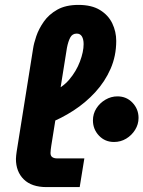

<svg xmlns="http://www.w3.org/2000/svg" viewBox="-20 -763 585 783"><path d="M170 0Q109 0 77 -31.5Q45 -63 45 -115Q45 -122 46 -129.5Q47 -137 48 -145L115 -565Q118 -586 128 -615.5Q138 -645 158.5 -674.5Q179 -704 213.5 -723.5Q248 -743 300 -743Q354 -743 388 -722Q422 -701 438 -667.5Q454 -634 454 -596Q454 -535 431 -482.5Q408 -430 368.5 -387Q329 -344 279.5 -312Q230 -280 178 -260L189 -388Q233 -404 262 -438Q291 -472 306 -512Q321 -552 321 -583Q321 -603 314 -614.5Q307 -626 293 -626Q275 -626 266.5 -610Q258 -594 253 -568L189 -168Q188 -162 187 -153Q186 -144 186 -139Q186 -127 193.5 -122Q201 -117 213 -117H324L305 0ZM445 -184Q408 -184 383.5 -210Q359 -236 359 -272Q359 -299 373 -321Q387 -343 410 -356.5Q433 -370 459 -370Q496 -370 520.5 -344Q545 -318 545 -282Q545 -256 531 -233.5Q517 -211 494.5 -197.5Q472 -184 445 -184Z"/></svg>

Font: MuseoModerno Thin SemiBold
Style: Italic
Weight: 600
Italic angle: -9°
Version: Version 1.003